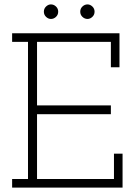

<svg xmlns="http://www.w3.org/2000/svg" viewBox="-20 -851 611 871"><path d="M536 0V-154H497V-39H148V-333H483V-373H148V-661H483V-546H522V-700H35V-661H107V-39H35V0ZM409 -798Q409 -812 399 -821.5Q389 -831 377 -831Q364 -831 354 -821.5Q344 -812 344 -798Q344 -784 354 -774.5Q364 -765 377 -765Q389 -765 399 -774.5Q409 -784 409 -798ZM244 -798Q244 -812 234 -821.5Q224 -831 211 -831Q199 -831 189 -821.5Q179 -812 179 -798Q179 -784 189 -774.5Q199 -765 211 -765Q224 -765 234 -774.5Q244 -784 244 -798Z"/></svg>

Font: Josefin Slab Thin
Style: Regular
Weight: 400
Version: Version 2.000